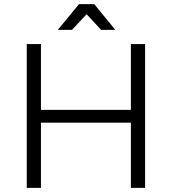

<svg xmlns="http://www.w3.org/2000/svg" viewBox="-20 -913 835 933"><path d="M110 -699H179V-379H616V-699H685V0H616V-317H179V0H110ZM540 -768H471L401 -844L330 -768H261L364 -893H438Z"/></svg>

Font: Gontserrat Light
Style: Regular
Weight: 300
Designer: Julieta Ulanovsky
Foundry: Julieta Ulanovsky
Version: Version 6.001